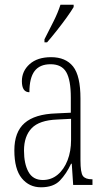

<svg xmlns="http://www.w3.org/2000/svg" viewBox="-20 -786 451 816"><path d="M154 10Q104 10 72.5 -28.5Q41 -67 41 -147Q41 -225 84.5 -263Q128 -301 218 -304L281 -307V-371Q281 -446 261.5 -479.5Q242 -513 195 -513Q149 -513 127 -484Q105 -455 105 -394Q73 -394 73 -441Q73 -484 106 -513.5Q139 -543 197 -543Q259 -543 290.5 -503.5Q322 -464 322 -367V-105Q322 -52 332.5 -38Q343 -24 371 -24H373V0H291L285 -90H282Q262 -47 234.5 -18.5Q207 10 154 10ZM162 -21Q198 -21 225 -43.5Q252 -66 267 -104.5Q282 -143 282 -191V-281L223 -278Q147 -275 114.5 -241Q82 -207 82 -146Q82 -90 101 -55.5Q120 -21 162 -21ZM169 -619Q191 -662 208.5 -697Q226 -732 237 -766H293V-756Q283 -739 264 -712.5Q245 -686 222.5 -657.5Q200 -629 180 -606H169Z"/></svg>

Font: Noto Serif Bengali ExtraCondensed ExtraLight
Style: Regular
Weight: 200
Width: 2
Designer: Juan Bruce, Universal Thirst, Indian Type Foundry and the Monotype Design Team.
Foundry: Monotype Imaging Inc.
Version: Version 2.003; ttfautohint (v1.8.4.7-5d5b)